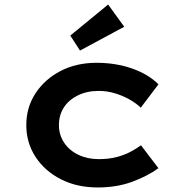

<svg xmlns="http://www.w3.org/2000/svg" viewBox="-20 -817 805 847"><path d="M411 10Q320 10 249 -26Q178 -62 137 -124.5Q96 -187 96 -265Q96 -344 137 -406Q178 -468 247.5 -504Q317 -540 406 -540Q490 -540 562 -515Q634 -490 679 -445L601 -342Q579 -363 549 -379.5Q519 -396 485 -406Q451 -416 416 -416Q364 -416 324 -396.5Q284 -377 262 -343.5Q240 -310 240 -265Q240 -222 263 -187.5Q286 -153 326 -134Q366 -115 416 -115Q458 -115 492 -123.5Q526 -132 553 -146Q580 -160 602 -176L679 -75Q629 -39 561.5 -14.5Q494 10 411 10ZM333 -594 290 -660 457 -797 528 -699Z"/></svg>

Font: Lexend Mega SemiBold
Style: Regular
Weight: 600
Designer: Bonnie Shaver-Troup, Thomas Jockin
Foundry: Lexend
Version: Version 1.007